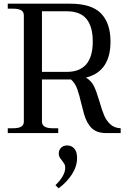

<svg xmlns="http://www.w3.org/2000/svg" viewBox="-20 -720 707 1039"><path d="M633 -26V0H553Q505 0 477.5 -25.5Q450 -51 435 -102L421 -156Q409 -208 397.5 -239.5Q386 -271 364 -290H360H207V-62Q207 -26 265 -26H295V0H22V-26H51Q80 -26 94.5 -34.5Q109 -43 109 -62V-637Q109 -656 94.5 -664.5Q80 -673 51 -673H22V-700H360Q476 -700 527 -647Q578 -594 578 -495Q578 -333 445 -300Q474 -283 488 -254.5Q502 -226 517 -175Q531 -126 543 -97Q555 -68 577 -47.5Q599 -27 633 -26ZM341 -331Q482 -331 482 -495Q482 -576 448 -617.5Q414 -659 341 -659H207V-331ZM397 135Q397 180 369.5 223Q342 266 297 299L280 282Q333 231 333 187Q333 175 328.5 167.5Q324 160 315 148Q306 137 302 129.5Q298 122 298 111Q298 92 310.5 79.5Q323 67 344 67Q367 67 382 84Q397 101 397 135Z"/></svg>

Font: TavirajRegular
Style: Regular
Weight: 400
Designer: Katatrad Team
Foundry: CadsonDemak
Version: Version 1.000